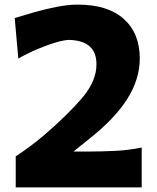

<svg xmlns="http://www.w3.org/2000/svg" viewBox="-20 -809 680 829"><path d="M47.9 0V-133.8Q78.1 -153.8 108.4 -176.3Q138.7 -198.7 168.9 -224.1Q273.4 -314 335 -386.5Q396.5 -459 396.5 -531.7Q396.5 -633.3 278.8 -636.7Q259.8 -636.7 224.4 -626.7Q189 -616.7 145.5 -598.6Q102.1 -580.6 59.1 -556.2L43.5 -731Q77.1 -741.7 125 -755.4Q172.9 -769 223.4 -779.1Q273.9 -789.1 315.4 -789.1Q445.3 -789.1 514.4 -727.3Q583.5 -665.5 583.5 -556.2Q583.5 -466.8 528.6 -380.4Q473.6 -293.9 359.9 -205.1L297.4 -154.8H366.2Q422.9 -154.8 479.2 -157.7Q535.6 -160.6 591.8 -171.9V0Z"/></svg>

Font: Pinar DS4-Bold
Style: Regular
Weight: 700
Designer: Amin Abedi
Version: Version 2.000